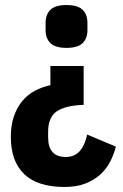

<svg xmlns="http://www.w3.org/2000/svg" viewBox="-20 -556 487 762"><path d="M236 186Q129 186 76 135Q23 84 23 -13Q23 -58 35 -93.5Q47 -129 68 -154.5Q89 -180 118 -195.5Q147 -211 180 -218V-294H312V-140Q238 -137 204.5 -113.5Q171 -90 171 -33V-11Q171 67 241 67Q277 67 297.5 42.5Q318 18 326 -22L440 26Q432 57 417 86Q402 115 377.5 137Q353 159 318.5 172.5Q284 186 236 186ZM244 -366Q199 -366 180 -385Q161 -404 161 -436V-466Q161 -498 180 -517Q199 -536 244 -536Q289 -536 308 -517Q327 -498 327 -466V-436Q327 -404 308 -385Q289 -366 244 -366Z"/></svg>

Font: IBM Plex Sans Cond
Style: Bold
Weight: 700
Width: 3
Designer: Mike Abbink, Paul van der Laan, Pieter van Rosmalen
Foundry: Bold Monday
Version: Version 1.3